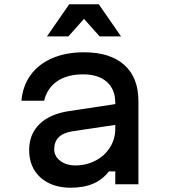

<svg xmlns="http://www.w3.org/2000/svg" viewBox="-20 -860 790 896"><path d="M530 -279 316 -247Q274 -240 253.5 -219Q233 -198 233 -163Q233 -131 261 -109.5Q289 -88 332 -88Q383 -88 426 -110.5Q469 -133 493.5 -172.5Q518 -212 518 -259V-380Q518 -443 478.5 -478Q439 -513 368 -513Q294 -513 247 -481Q200 -449 186 -390H80Q86 -459 123 -510Q160 -561 224 -588.5Q288 -616 372 -616Q494 -616 560 -557Q626 -498 626 -388V0H518V-60H488Q459 -22 415 -3Q371 16 310 16Q251 16 207 -6Q163 -28 139.5 -67.5Q116 -107 116 -160Q116 -234 165 -281.5Q214 -329 305 -342L530 -376ZM303 -840H441L545 -690H445L339 -809H405L299 -690H199Z"/></svg>

Font: Martian Mono VF sWd Rg
Style: Regular
Weight: 400
Width: 6
Monospace: yes
Designer: Roman Shamin
Foundry: Evil Martians
Version: Version 1.100